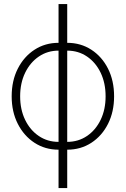

<svg xmlns="http://www.w3.org/2000/svg" viewBox="-20 -748 637 972"><path d="M276.4 9.8Q208.5 9.8 154.8 -25.1Q101.1 -60.1 70.1 -121.1Q39.1 -182.1 39.1 -260.3Q39.1 -339.4 70.1 -400.4Q101.1 -461.4 154.8 -496.3Q208.5 -531.2 276.4 -531.2H320.3Q388.7 -531.2 442.4 -496.3Q496.1 -461.4 526.9 -400.4Q557.6 -339.4 557.6 -260.3Q557.6 -182.1 526.9 -121.1Q496.1 -60.1 442.4 -25.1Q388.7 9.8 320.3 9.8ZM276.4 -29.8H320.3Q376.5 -29.8 420.4 -59.6Q464.4 -89.4 489.5 -141.4Q514.6 -193.4 514.6 -260.3Q514.6 -327.6 489.5 -379.9Q464.4 -432.1 420.4 -461.9Q376.5 -491.7 320.3 -491.7H276.4Q220.7 -491.7 176.8 -461.9Q132.8 -432.1 107.4 -379.9Q82 -327.6 82 -260.3Q82 -193.4 107.2 -141.4Q132.3 -89.4 176.3 -59.6Q220.2 -29.8 276.4 -29.8ZM276.4 204.1V-727.5H320.3V204.1Z"/></svg>

Font: Inter 28pt ExtraLight
Style: Regular
Weight: 250
Designer: Rasmus Andersson
Foundry: rsms
Version: Version 4.001;git-66647c0bb